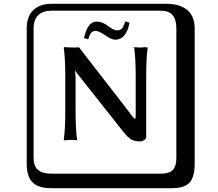

<svg xmlns="http://www.w3.org/2000/svg" viewBox="-20 -774 1140 1006"><path d="M595 -615Q610 -615 618.5 -624Q627 -633 636 -662L659 -655Q641 -566 584 -566Q563 -566 530 -590Q497 -612 482 -612Q466 -612 457.5 -602Q449 -592 442 -568L420 -574Q430 -618 446 -639.5Q462 -661 488 -661Q517 -661 550 -635Q576 -615 595 -615ZM322 -375Q322 -468 314 -525L316 -527Q344 -525 369 -525L394 -526L652 -193Q657 -186 666 -174Q685 -148 689 -152Q691 -156 691 -174V-375Q691 -468 683 -525L670 -527Q700 -525 718 -525L738 -527L754 -525Q746 -472 746 -375V-57Q746 -47 735.5 -40Q725 -33 716 -33Q687 -33 669 -42.5Q651 -52 625 -85L390 -382Q381 -393 374 -404H373L376 -370V-191Q376 -97 384 -41L382 -39Q367 -41 349 -41L315 -39L314 -41Q322 -94 322 -191ZM249 -718Q204 -718 180 -694Q156 -670 156 -625V53Q156 97 179.5 116.5Q203 136 249 136H821Q866 136 885 117Q904 98 904 53V-625Q904 -671 884.5 -694.5Q865 -718 821 -718ZM1000 84Q1000 153 973.5 182.5Q947 212 881 212H249Q181 212 150.5 181.5Q120 151 120 84V-625Q120 -687 154 -720.5Q188 -754 249 -754H851Q921 -754 960.5 -722Q1000 -690 1000 -625Z"/></svg>

Font: Libertinus Keyboard
Style: Regular
Weight: 700
Designer: Philipp H. Poll
Foundry: Khaled Hosny
Version: Version 6.7